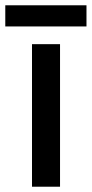

<svg xmlns="http://www.w3.org/2000/svg" viewBox="-38 -706 347 726"><path d="M189 0H83V-539H189ZM289 -686V-606H-18V-686Z"/></svg>

Font: Noto Sans Tamil Medium
Style: Regular
Weight: 500
Designer: Jelle Bosma - Monotype Design Team
Foundry: Monotype Imaging Inc.
Version: Version 2.004; ttfautohint (v1.8.4.7-5d5b)